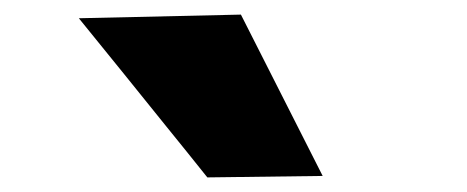

<svg xmlns="http://www.w3.org/2000/svg" viewBox="-20 -796 640 263"><path d="M264 -553Q236.5 -587.5 207.5 -623.2Q178.5 -659 148.8 -696Q119 -733 88 -771L310 -776Q338 -720.5 366 -665.5Q394 -610.5 422 -555Z"/></svg>

Font: Commissioner Thin Black
Style: Regular
Weight: 900
Version: Version 1.000